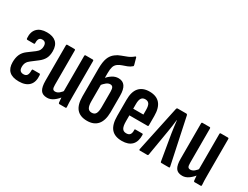

<svg xmlns="http://www.w3.org/2000/svg" viewBox="-66 -1198 2195 1700"><g transform="rotate(30 1031.0 -348.5)"><path d="M160 6Q93 6 60.5 -24.5Q28 -55 28 -115Q28 -161 42.5 -194Q57 -227 89 -251L159 -303Q180 -319 188.5 -335.5Q197 -352 197 -374Q197 -420 157 -420Q135 -420 125.5 -405.5Q116 -391 117 -363Q118 -351 109 -351H43Q34 -351 33 -363Q28 -426 61.5 -461Q95 -496 161 -496Q223 -496 255.5 -466Q288 -436 288 -376Q288 -331 272 -301Q256 -271 223 -246L160 -198Q139 -183 129 -164.5Q119 -146 119 -120Q119 -94 130.5 -82Q142 -70 164 -70Q189 -70 199.5 -86Q210 -102 209 -136Q209 -147 217 -147H285Q292 -147 293 -136Q299 -66 264 -30Q229 6 160 6Z M449 6Q401 6 381.5 -24Q362 -54 362 -119V-479Q362 -490 371 -490H444Q453 -490 453 -479V-129Q453 -98 460 -87.5Q467 -77 484 -77Q504 -77 523.5 -92.5Q543 -108 560 -135L572 -77Q547 -41 515 -17.5Q483 6 449 6ZM572 0Q565 0 563 -10Q561 -29 559 -56Q557 -83 557 -99L549 -114V-479Q549 -490 558 -490H631Q640 -490 640 -479V-123Q640 -84 640.5 -56.5Q641 -29 643 -12Q644 0 635 0Z M857 6Q786 6 750.5 -35Q715 -76 715 -163V-444Q715 -513 730 -553Q745 -593 778 -617Q801 -635 830 -645Q859 -655 889 -667.5Q919 -680 944 -702Q947 -704 950.5 -703Q954 -702 955 -697L973 -632Q976 -621 971 -618Q952 -601 928.5 -592Q905 -583 882 -575.5Q859 -568 841 -555Q820 -540 812.5 -516Q805 -492 805 -452V-164Q805 -119 817 -98Q829 -77 857 -77Q886 -77 898 -98Q910 -119 910 -164V-321Q910 -352 902 -365Q894 -378 876 -378Q856 -378 837 -363Q818 -348 798 -323L795 -393Q822 -424 851 -442.5Q880 -461 913 -461Q957 -461 979 -429.5Q1001 -398 1001 -332V-163Q1000 -79 963.5 -36.5Q927 6 857 6Z M1213 6Q1139 6 1103.5 -36Q1068 -78 1068 -166V-330Q1068 -414 1104.5 -455Q1141 -496 1210 -496Q1281 -496 1317 -454.5Q1353 -413 1353 -329V-234Q1353 -224 1344 -224H1159V-163Q1159 -115 1171.5 -93.5Q1184 -72 1213 -72Q1239 -72 1250.5 -86.5Q1262 -101 1261 -131Q1259 -142 1268 -142H1338Q1346 -142 1346 -133Q1348 -64 1314 -29Q1280 6 1213 6ZM1159 -292H1263V-339Q1263 -381 1250.5 -399.5Q1238 -418 1211 -418Q1184 -418 1171.5 -399Q1159 -380 1159 -339Z M1395 0Q1386 0 1388 -12L1487 -477Q1490 -490 1499 -490H1588Q1597 -490 1600 -477L1699 -11Q1701 0 1693 0H1615Q1607 0 1606 -8L1562 -268Q1558 -299 1553 -331.5Q1548 -364 1545 -397H1543Q1540 -364 1535 -331.5Q1530 -299 1525 -268L1481 -8Q1479 0 1472 0Z M1831 6Q1783 6 1763.5 -24Q1744 -54 1744 -119V-479Q1744 -490 1753 -490H1826Q1835 -490 1835 -479V-129Q1835 -98 1842 -87.5Q1849 -77 1866 -77Q1886 -77 1905.5 -92.5Q1925 -108 1942 -135L1954 -77Q1929 -41 1897 -17.5Q1865 6 1831 6ZM1954 0Q1947 0 1945 -10Q1943 -29 1941 -56Q1939 -83 1939 -99L1931 -114V-479Q1931 -490 1940 -490H2013Q2022 -490 2022 -479V-123Q2022 -84 2022.5 -56.5Q2023 -29 2025 -12Q2026 0 2017 0Z"/></g></svg>

Font: Sofia Sans Extra Condensed SemiBold
Style: Regular
Weight: 600
Designer: Botio Nikoltchev, Ani Petrova
Foundry: lettersoup
Version: Version 4.101